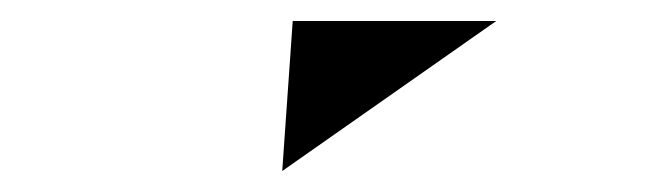

<svg xmlns="http://www.w3.org/2000/svg" viewBox="-20 -955 640 183"><path d="M259 -935H453L249 -792Z"/></svg>

Font: Chokokutai
Style: Regular
Weight: 400
Designer: 108号,108go
Foundry: Font Zone 108
Version: Version 1.000; ttfautohint (v1.8.3)